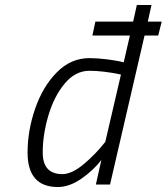

<svg xmlns="http://www.w3.org/2000/svg" viewBox="-20 -743 671 773"><path d="M617 -600H562L423 0H366L388 -99Q356 -57 307.5 -23.5Q259 10 213 10Q91 10 91 -129Q91 -217 121.5 -305.5Q152 -394 208.5 -451.5Q265 -509 340 -509Q372 -509 412 -504Q452 -499 478 -492L503 -600H352L364 -656H516L531 -723H590L575 -656H631ZM467 -443Q395 -458 340 -458Q283 -458 240 -406Q197 -354 174.5 -277Q152 -200 152 -129Q152 -42 231 -42Q269 -42 317 -82Q365 -122 404 -172Z"/></svg>

Font: Cairo Light
Style: Italic
Weight: 300
Italic angle: -13°
Designer: Mohamed Gaber, Accademia di Belle Arti di Urbino and others
Foundry: Kief Type Foundry, Accademia di Belle Arti di Urbino and others
Version: Version 3.011